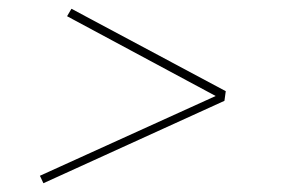

<svg xmlns="http://www.w3.org/2000/svg" viewBox="-20 -559 640 438"><path d="M79 -141 73 -154 71 -158 472 -340 133 -522 143 -539 495 -351 492 -329Z"/></svg>

Font: Iosevka Curly Slab ThEx
Style: Italic
Weight: 100
Width: 7
Italic angle: -9°
Monospace: yes
Designer: Belleve Invis
Foundry: Belleve Invis
Version: Version 11.1.0; ttfautohint (v1.8.3)